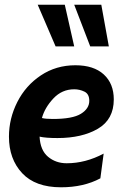

<svg xmlns="http://www.w3.org/2000/svg" viewBox="-20 -785 528 815"><path d="M18 -205Q18 -282 53.5 -352Q89 -422 153.5 -465Q218 -508 300 -508Q378 -508 420.5 -469Q463 -430 463 -363Q463 -278 395.5 -238.5Q328 -199 224 -199Q174 -199 148 -205Q151 -147 184 -119.5Q217 -92 263 -92Q343 -92 420 -133L406 -28Q335 10 239 10Q130 10 74 -50Q18 -110 18 -205ZM359 -357Q359 -386 338.5 -396Q318 -406 295 -406Q243 -406 206.5 -367Q170 -328 158 -284Q174 -280 204 -280Q288 -280 323.5 -302Q359 -324 359 -357ZM216 -588 140 -765H255L295 -588ZM363 -588 295 -765H410L442 -588Z"/></svg>

Font: Cabin
Style: Bold Italic
Weight: 700
Italic angle: -7°
Designer: Pablo Impallari
Foundry: Pablo Impallari. http://www.impallari.com Igino Marini. http://www.ikern.com
Version: Version 2.200